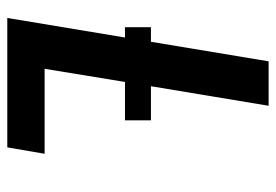

<svg xmlns="http://www.w3.org/2000/svg" viewBox="-138 -638 775 540"><g transform="rotate(90 250.0 -367.5)"><path d="M30 0 85 -331H56V-404H97L152 -735H277L222 -404H318V-331H210L173 -105H412L394 0Z"/></g></svg>

Font: Iosevka SS04 Extrabold Oblique
Style: Regular
Weight: 800
Italic angle: -9°
Monospace: yes
Designer: Belleve Invis
Foundry: Belleve Invis
Version: Version 19.0.0; ttfautohint (v1.8.4)